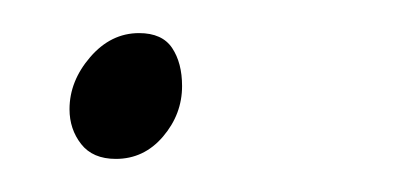

<svg xmlns="http://www.w3.org/2000/svg" viewBox="-20 -84 242 116"><path d="M50 12Q36 12 29 3Q22 -6 22 -18Q22 -35 34.5 -49.5Q47 -64 64 -64Q78 -64 84 -55Q90 -46 90 -32Q90 -15 78.5 -1.5Q67 12 50 12Z"/></svg>

Font: TypoPRO Source Sans Pro
Style: Italic
Weight: 200
Italic angle: -11°
Designer: Paul D. Hunt
Foundry: Adobe Systems Incorporated
Version: Version 1.075;PS 2.000;hotconv 1.0.86;makeotf.lib2.5.63406